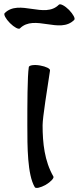

<svg xmlns="http://www.w3.org/2000/svg" viewBox="-101 -858 372 906"><path d="M-7 -724C61 -792 182 -696 249 -764C256 -770 244 -791 225 -811C205 -831 184 -842 177 -836C110 -768 -11 -864 -79 -796C-85 -790 -74 -769 -54 -749C-34 -729 -13 -718 -7 -724ZM35 -542C28 -498 28 -359 28 -267C28 -167 28 -34 63 25C67 33 90 28 115 14C139 0 155 -18 151 -25C109 -98 100 -183 100 -267C100 -304 122 -439 135 -525C137 -534 116 -544 88 -549C60 -554 37 -550 35 -542Z"/></svg>

Font: Nupuram Condensed Medium
Style: Regular
Weight: 500
Width: 3
Designer: Santhosh Thottingal (santhosh.thottingal@gmail.com)
Foundry: SMC
Version: Version 1.000